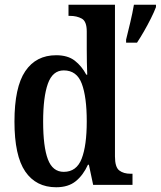

<svg xmlns="http://www.w3.org/2000/svg" viewBox="-20 -780 678 810"><path d="M217 10Q132 10 86.5 -56.5Q41 -123 41 -267Q41 -412 86.5 -479.5Q132 -547 217 -547Q266 -547 295.5 -524Q325 -501 344 -465H348Q347 -488 346.5 -517Q346 -546 346 -574V-647Q346 -690 325 -701.5Q304 -713 276 -713H269V-760H465V-120Q465 -75 483 -61Q501 -47 531 -47H539V0H373L355 -85H351Q331 -41 299.5 -15.5Q268 10 217 10ZM249 -55Q303 -55 324.5 -110.5Q346 -166 346 -268Q346 -371 325 -427Q304 -483 249 -483Q202 -483 182 -427Q162 -371 162 -267Q162 -161 182 -108Q202 -55 249 -55ZM512 -613Q520 -645 529.5 -685Q539 -725 545 -760H638V-750Q630 -729 616.5 -702Q603 -675 587.5 -648Q572 -621 558 -600H512Z"/></svg>

Font: Noto Serif Lao Condensed SemiBold
Style: Regular
Weight: 600
Width: 3
Designer: Monotype Design Team
Foundry: Monotype Imaging Inc.
Version: Version 2.003; ttfautohint (v1.8.4.7-5d5b)